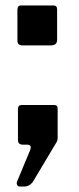

<svg xmlns="http://www.w3.org/2000/svg" viewBox="-20 -532 289 706"><path d="M48.5 -369.5C51.5 -366.5 56.7 -365 64 -365H165C173.7 -365 180 -366.7 184 -370C188 -373.3 190 -378.7 190 -386V-498C190 -507.3 185.3 -512 176 -512H58C48.7 -512 44 -506.7 44 -496V-383C44 -377 45.5 -372.5 48.5 -369.5ZM43 148C45 152 48.3 154 53 154H69C81 154 91.3 148.7 100 138L189 -11C191 -15 192 -19.7 192 -25V-132C192 -141.3 187.7 -146 179 -146H60C50.7 -146 46 -141 46 -131V-17C46 -5.7 52.3 0 65 0H81C89 0 93 3.3 93 10C93 13.3 92 17.3 90 22L43 135C41 139.7 41 144 43 148Z"/></svg>

Font: Libre Franklin SemiBold
Style: Regular
Weight: 600
Designer: Pablo Impallari, Rodrigo Fuenzalida
Foundry: Impallari Type
Version: Version 1.002; ttfautohint (v1.5)